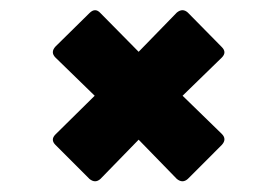

<svg xmlns="http://www.w3.org/2000/svg" viewBox="-20 -484 529 367"><path d="M151 -142 86 -207Q76 -217 86 -227L161 -301L86 -374Q76 -384 86 -395L151 -459Q162 -470 172 -459L245 -385L318 -460Q329 -469 339 -460L404 -394Q414 -384 404 -374L329 -301L404 -228Q414 -218 404 -207L339 -142Q329 -133 318 -142L245 -217L172 -142Q162 -133 151 -142Z"/></svg>

Font: Sofia Sans Condensed Black
Style: Regular
Weight: 900
Designer: Botio Nikoltchev, Ani Petrova
Foundry: lettersoup
Version: Version 4.101